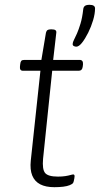

<svg xmlns="http://www.w3.org/2000/svg" viewBox="-20 -772 415 798"><path d="M206 6Q170 6 147 -6Q124 -18 114 -42.5Q104 -67 108 -105L148 -478H75Q61 -478 63 -496L64 -505Q65 -515 68.5 -519Q72 -523 81 -523H152L171 -636Q173 -644 177.5 -647Q182 -650 191 -650H195Q206 -650 210.5 -646.5Q215 -643 214 -636L201 -523H311Q326 -523 325 -505L324 -496Q323 -487 319 -482.5Q315 -478 306 -478H197L159 -112Q155 -68 167.5 -53Q180 -38 221 -38Q238 -38 251 -40Q264 -42 272.5 -44.5Q281 -47 285 -47Q287 -47 288.5 -45Q290 -43 290 -40Q290 -36 289 -31Q288 -26 287 -21Q286 -16 284 -12Q281 -7 270 -2.5Q259 2 242.5 4Q226 6 206 6ZM297 -578Q292 -578 287 -580.5Q282 -583 282 -589Q282 -596 287.5 -606.5Q293 -617 300 -633Q307 -649 314.5 -673.5Q322 -698 326 -734Q327 -743 333 -747.5Q339 -752 352 -752Q375 -752 375 -737Q375 -715 367 -688Q359 -661 346.5 -636Q334 -611 321 -594.5Q308 -578 297 -578Z"/></svg>

Font: Asap ExtraLight
Style: Italic
Weight: 250
Italic angle: -6°
Version: Version 3.001